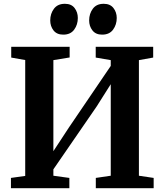

<svg xmlns="http://www.w3.org/2000/svg" viewBox="-20 -989 865 1009"><path d="M37.5 0V-54L112.5 -64.5V-673.5L39 -686.5V-743H346V-687L260.5 -673V-194.5L341.5 -318L562 -642.5V-673L483 -686.5V-743H785V-686.5L710 -673V-65.5L787.5 -54V0H483.5V-54L562 -65.5V-546.5L488 -429.5L260.5 -99V-65.5L344.5 -54V0ZM312 -807Q278.5 -807 261.2 -829.2Q244 -851.5 244 -881.5Q244 -917 263.5 -943Q283 -969 320.5 -969H321.5Q355 -969 372 -946.8Q389 -924.5 389 -894.5Q389 -859.5 369.8 -833.2Q350.5 -807 313 -807ZM516 -807Q483 -807 465.8 -829.2Q448.5 -851.5 448.5 -881.5Q448.5 -917 467.8 -943Q487 -969 524.5 -969H525.5Q559 -969 576.2 -946.8Q593.5 -924.5 593.5 -894.5Q593.5 -859.5 574.2 -833.2Q555 -807 517 -807Z"/></svg>

Font: Merriweather 36pt
Style: Bold
Weight: 700
Designer: Eben Sorkin
Foundry: Eben Sorkin
Version: Version 2.100